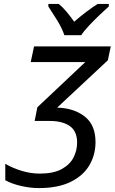

<svg xmlns="http://www.w3.org/2000/svg" viewBox="-20 -951 586 981"><path d="M178 10Q136 10 89 -0.5Q42 -11 7 -30V-114Q45 -92 91 -78Q137 -64 183 -64Q253 -64 295 -87Q337 -110 355.5 -146Q374 -182 374 -222Q374 -281 336.5 -307Q299 -333 235 -333H157L171 -403L416 -634H137L154 -714H546L531 -643L272 -401Q357 -399 412.5 -356Q468 -313 468 -225Q468 -160 436.5 -106.5Q405 -53 340.5 -21.5Q276 10 178 10ZM309 -771Q296 -809 271 -849Q246 -889 227 -918V-931H280Q300 -915 320 -891Q340 -867 359 -840Q390 -867 421 -890.5Q452 -914 479 -931H536V-918Q519 -903 491 -876.5Q463 -850 436.5 -822Q410 -794 395 -771Z"/></svg>

Font: Noto Sans
Style: Italic
Weight: 400
Italic angle: -12°
Designer: Monotype Design Team
Foundry: Monotype Imaging Inc.
Version: Version 2.013; ttfautohint (v1.8.4.7-5d5b)